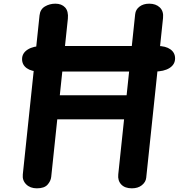

<svg xmlns="http://www.w3.org/2000/svg" viewBox="-20 -1024 972 1044"><path d="M180.5 0Q144 0 122.2 -21.8Q100.5 -43.5 104 -75.5L195 -940.5Q198.5 -973.5 224.2 -988.8Q250 -1004 281 -1004Q315 -1004 334 -983.5Q353 -963 349 -922L258.5 -62.5Q256 -39 238.2 -19.5Q220.5 0 180.5 0ZM196 -635Q151 -635 125.5 -653.2Q100 -671.5 100 -702.5Q100 -735 130.5 -754.5Q161 -774 212.5 -774H836Q881 -774 906.5 -755.8Q932 -737.5 932 -706.5Q932 -673.5 901.8 -654.2Q871.5 -635 819.5 -635ZM697 0Q659 0 639.2 -21Q619.5 -42 623 -75.5L715 -947Q717.5 -972 738.5 -988Q759.5 -1004 791.5 -1004Q827.5 -1004 849 -983.5Q870.5 -963 866.5 -926L775 -57Q772.5 -34 751.5 -17Q730.5 0 697 0ZM183 -375 204 -506H791.5L770.5 -375Z"/></svg>

Font: Edu SA Hand
Style: Regular
Weight: 400
Designer: Tina and Corey Anderson, Eben Sorkin, Mirko Velimirovic
Foundry: Google for Education
Version: Version 2.000